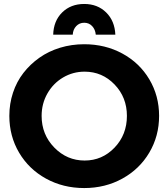

<svg xmlns="http://www.w3.org/2000/svg" viewBox="-20 -933 846 964"><path d="M345.2 -758.8H247.1Q249 -828.1 292.2 -870.6Q335.4 -913.1 402.8 -913.1Q469.7 -913.1 512.9 -870.6Q556.2 -828.1 559.1 -758.8H460.9Q458.5 -785.2 442.6 -802Q426.8 -818.8 402.8 -818.8Q378.9 -818.8 362.8 -802Q346.7 -785.2 345.2 -758.8ZM402.8 -710.9Q508.3 -710.9 594.5 -664.1Q680.7 -617.2 729.7 -534.7Q778.8 -452.1 778.8 -351.1Q778.8 -250 729.7 -167Q680.7 -84 594.5 -36.4Q508.3 11.2 402.8 11.2Q297.4 11.2 211.2 -36.1Q125 -83.5 75.9 -166.5Q26.9 -249.5 26.9 -351.1Q26.9 -412.1 45.2 -467.5Q63.5 -522.9 97.7 -566.9Q131.8 -610.8 178 -643.3Q224.1 -675.8 281.7 -693.4Q339.4 -710.9 402.8 -710.9ZM404.8 -573.2Q346.2 -573.2 296.6 -543.9Q247.1 -514.6 218 -463.6Q189 -412.6 189 -351.1Q189 -257.3 252.7 -192.1Q316.4 -127 404.8 -127Q493.2 -127 555.2 -191.9Q617.2 -256.8 617.2 -351.1Q617.2 -444.3 555.2 -508.8Q493.2 -573.2 404.8 -573.2Z"/></svg>

Font: Montserrat arm SemiBold
Style: Regular
Weight: 600
Designer: Julieta Ulanovsky
Foundry: Julieta Ulanovsky
Version: Version 6.000;PS 006.000;hotconv 1.0.88;makeotf.lib2.5.64775